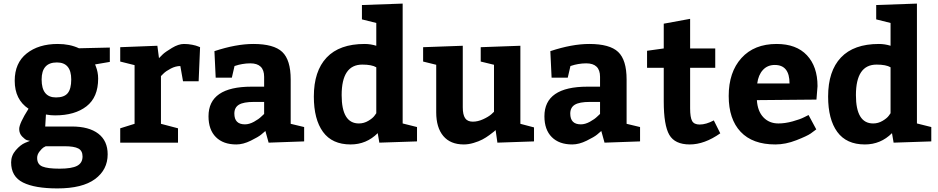

<svg xmlns="http://www.w3.org/2000/svg" viewBox="-20 -795 5228 1070"><path d="M42 110Q42 72 68 42Q94 12 120 1L147 -10Q140 -11 130 -14Q120 -17 103.5 -34Q87 -51 87 -76Q87 -107 139 -189Q62 -240 62 -345Q62 -444 128.5 -497Q195 -550 302 -550Q369 -550 420 -526L592 -530V-450L510 -436Q510 -435 515 -422.5Q520 -410 523.5 -393Q527 -376 527 -357Q527 -253 462 -202.5Q397 -152 287 -152Q275 -152 263.5 -153Q252 -154 244.5 -155.5Q237 -157 236 -157L232 -90H380Q476 -90 528 -50Q580 -10 580 65Q580 151 509.5 203Q439 255 300 255Q174 255 108 222Q42 189 42 110ZM297 -447Q212 -447 212 -352Q212 -252 292 -252Q338 -252 357.5 -276Q377 -300 377 -352Q377 -447 297 -447ZM340 20H235Q230 22 222 27Q214 32 200.5 49Q187 66 187 85Q187 121 216.5 133Q246 145 312 145Q380 145 410 129Q440 113 440 77Q440 45 416.5 32.5Q393 20 340 20Z M650 -532 857 -540 866 -471Q874 -480 888 -493Q902 -506 938.5 -528Q975 -550 1005 -550Q1029 -550 1051.5 -545.5Q1074 -541 1085 -536L1095 -532L1087 -342H1000L985 -427Q959 -427 932 -413Q905 -399 891 -385L877 -371V-105L972 -80V0H650V-80L730 -105V-432L650 -452Z M1675 -7 1477 0 1459 -65Q1450 -57 1435 -44.5Q1420 -32 1377.5 -11Q1335 10 1297 10Q1224 10 1183 -31Q1142 -72 1142 -147Q1142 -312 1382 -312H1452V-367Q1452 -442 1375 -442Q1352 -442 1330 -438Q1308 -434 1297 -430L1287 -427L1272 -362H1182L1175 -510Q1296 -550 1392 -550Q1506 -550 1553 -505.5Q1600 -461 1600 -352V-105L1675 -87ZM1286 -162Q1286 -102 1345 -102Q1369 -102 1395.5 -116.5Q1422 -131 1437 -146L1452 -160V-227H1395Q1337 -227 1311.5 -211.5Q1286 -196 1286 -162Z M2304 -7 2094 0 2085 -53Q2022 10 1934 10Q1831 10 1780 -60Q1729 -130 1729 -257Q1729 -399 1800.5 -474.5Q1872 -550 2012 -550Q2045 -550 2077 -540V-667L1997 -687V-767L2224 -775V-107L2304 -87ZM2077 -164V-420Q2052 -435 1999 -435Q1884 -435 1884 -265Q1884 -107 1980 -107Q2008 -107 2032.5 -121.5Q2057 -136 2067 -150Z M2411 -169V-434L2338 -452V-532L2559 -540V-197Q2559 -156 2572 -136.5Q2585 -117 2615 -117Q2643 -117 2672.5 -130.5Q2702 -144 2718 -158L2733 -172V-434L2659 -452V-532L2880 -540V-105L2956 -85V-7L2752 0L2742 -70Q2739 -67 2732.5 -61.5Q2726 -56 2707 -42Q2688 -28 2668 -17.5Q2648 -7 2619.5 1.5Q2591 10 2565 10Q2490 10 2450.5 -37Q2411 -84 2411 -169Z M3547 -7 3349 0 3331 -65Q3322 -57 3307 -44.5Q3292 -32 3249.5 -11Q3207 10 3169 10Q3096 10 3055 -31Q3014 -72 3014 -147Q3014 -312 3254 -312H3324V-367Q3324 -442 3247 -442Q3224 -442 3202 -438Q3180 -434 3169 -430L3159 -427L3144 -362H3054L3047 -510Q3168 -550 3264 -550Q3378 -550 3425 -505.5Q3472 -461 3472 -352V-105L3547 -87ZM3158 -162Q3158 -102 3217 -102Q3241 -102 3267.5 -116.5Q3294 -131 3309 -146L3324 -160V-227H3267Q3209 -227 3183.5 -211.5Q3158 -196 3158 -162Z M3824 10Q3741 10 3710 -43.5Q3679 -97 3679 -230V-417H3586V-512L3679 -525V-663L3826 -690V-525H3966V-417H3826V-191Q3826 -141 3837 -121Q3848 -101 3879 -101Q3915 -101 3958 -124L3994 -52Q3906 10 3824 10Z M4530 -240 4198 -237Q4202 -175 4234.5 -141Q4267 -107 4318 -107Q4355 -107 4397 -118.5Q4439 -130 4462 -142L4486 -154L4529 -74Q4518 -65 4498 -51Q4478 -37 4418 -13.5Q4358 10 4301 10Q4174 10 4107.5 -60.5Q4041 -131 4041 -260Q4041 -393 4112 -471.5Q4183 -550 4308 -550Q4418 -550 4477 -487Q4536 -424 4536 -315ZM4298 -433Q4257 -433 4231.5 -405Q4206 -377 4200 -330H4380Q4380 -433 4298 -433Z M5170 -7 4960 0 4951 -53Q4888 10 4800 10Q4697 10 4646 -60Q4595 -130 4595 -257Q4595 -399 4666.5 -474.5Q4738 -550 4878 -550Q4911 -550 4943 -540V-667L4863 -687V-767L5090 -775V-107L5170 -87ZM4943 -164V-420Q4918 -435 4865 -435Q4750 -435 4750 -265Q4750 -107 4846 -107Q4874 -107 4898.5 -121.5Q4923 -136 4933 -150Z"/></svg>

Font: BitterBold
Style: Bold
Weight: 700
Designer: Sol Matas
Foundry: Sol Matas
Version: Version 001.001